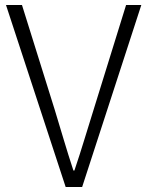

<svg xmlns="http://www.w3.org/2000/svg" viewBox="-20 -749 590 769"><path d="M243 0H309L546 -729H485L355 -310C327 -222 308 -154 278 -66H274C245 -154 226 -222 199 -310L68 -729H4Z"/></svg>

Font: Source Han Sans SC Light
Style: Regular
Weight: 300
Designer: Ryoko NISHIZUKA (kana & ideographs); Paul D. Hunt (Latin, Greek & Cyrillic); Wenlong ZHANG (bopomofo); Sandoll Communica
Foundry: Adobe Systems Incorporated
Version: Version 1.004;PS 1.004;hotconv 1.0.82;makeotf.lib2.5.63406